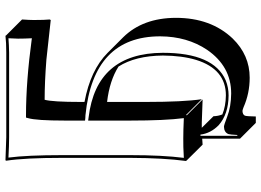

<svg xmlns="http://www.w3.org/2000/svg" viewBox="-144 -544 938 689"><g transform="rotate(-90 324.5 -199.0)"><path d="M605.5 -36.6Q605.5 89.4 531.2 167.5Q471.7 228.5 390.6 228.5Q334.5 228.5 284.7 206.5Q275.9 203.1 271.5 202.6Q258.3 203.1 254.4 211.4Q252 218.8 251.5 250.5H228.5L171.9 193.8V58.1L150.4 59.6L94.2 2.9L91.8 0Q102.5 -79.1 103 -200.2V-444.8Q103 -577.6 92.8 -645L94.2 -647.9Q95.7 -647.9 177.2 -645H481Q517.1 -645 541 -647.9L543 -645L599.6 -588.4Q597.7 -561 597.7 -546.4Q597.7 -506.8 599.6 -489.3L597.7 -485.4Q597.7 -485.4 455.6 -501Q375 -507.3 311.5 -507.3Q303.7 -479.5 303.7 -378.4V-364.3Q418 -342.8 479.5 -281.7L536.1 -225.1Q605 -154.8 605.5 -36.6ZM430.7 -242.2Q379.9 -274.4 303.7 -283.2V-143.6Q303.7 -9.8 313.5 56.6L256.8 0L255.9 2.9L312.5 59.6Q311 59.6 229.5 56.6Q220.2 56.6 210.9 56.6L252.4 98.6Q252.9 115.2 258.8 130.4Q288.6 142.6 327.1 143.1Q421.4 143.1 454.6 36.1Q469.7 -14.2 470.2 -83Q469.2 -181.6 430.7 -242.2ZM539.1 -92.8Q539.1 -332.5 256.3 -360.8Q251 -361.3 246.1 -361.3L236.8 -362.3V-435.1Q236.8 -537.1 245.6 -566.9L247.6 -574.2H254.9Q377.9 -574.2 532.2 -553.2Q530.8 -580.1 530.8 -603Q530.8 -615.2 532.2 -637.2Q508.8 -635.3 481 -634.8H177.2Q148.9 -634.8 104 -637.2Q112.8 -569.3 112.8 -444.8V-200.2Q112.8 -84.5 103 -7.8Q145.5 -10.3 172.9 -9.8Q201.7 -9.8 245.6 -7.8Q236.8 -75.2 236.8 -200.2V-351.1L248 -349.6Q479 -321.8 480 -83Q480 99.6 380.9 142.6Q355.5 152.8 327.1 152.8Q259.8 152.3 220.2 117.2Q190.9 88.4 186.5 51.8H182.1V184.1H185.1Q186.5 157.7 188.5 151.4Q188.5 151.4 188.5 151.4V152.3V151.9Q194.8 136.7 214.8 136.2Q220.7 136.2 251 147.9Q286.1 161.6 334 162.1Q431.2 162.1 490.7 75.7Q538.6 4.4 539.1 -92.8Z"/></g></svg>

Font: Linux Biolinum Shadow O
Style: Bold
Weight: 700
Designer: Philipp H. Poll
Foundry: Philipp H. Poll
Version: Version 0.9.2